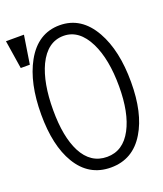

<svg xmlns="http://www.w3.org/2000/svg" viewBox="-136 -807 772 912"><g transform="rotate(-20 250.0 -351.0)"><path d="M267.6 -648.4Q346.7 -648.4 392.6 -555.7Q434.6 -469.7 434.6 -333Q434.6 -199.2 392.6 -120.1Q348.6 -37.1 267.6 -37.1Q184.6 -37.1 141.6 -120.1Q101.6 -198.2 101.6 -333Q101.6 -470.7 141.6 -555.7Q186.5 -648.4 267.6 -648.4ZM267.6 -702.1Q157.2 -702.1 96.7 -592.8Q41 -492.2 41 -333Q41 -175.8 96.7 -83Q156.2 16.6 267.6 16.6Q378.9 16.6 438.5 -83Q495.1 -175.8 495.1 -333Q495.1 -492.2 438.5 -592.8Q377 -702.1 267.6 -702.1ZM93.8 -717.8H2.9L25.4 -574.2H71.3Z"/></g></svg>

Font: GulimChe
Style: Regular
Weight: 400
Monospace: yes
Version: Version 2.21